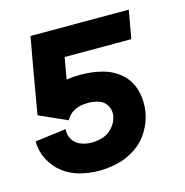

<svg xmlns="http://www.w3.org/2000/svg" viewBox="-86 -610 671 698"><g transform="rotate(-15 250.0 -261.0)"><path d="M204 8Q167 8 131.5 -1.5Q96 -11 68.5 -32.5Q41 -54 24.5 -86Q8 -118 8 -155L125 -170Q122 -149 133 -131Q144 -113 163.5 -105.5Q183 -98 204 -98Q226 -98 247.5 -105Q269 -112 285 -131Q301 -150 304.5 -171Q308 -192 298 -210Q288 -228 268.5 -234.5Q249 -241 228 -241Q167 -241 144 -198L39 -245L70 -424L89 -530H459L440 -424H189L175 -343Q200 -347 228 -347Q270 -347 309 -337Q348 -327 377.5 -301Q407 -275 417.5 -235.5Q428 -196 421 -154Q415 -119 395.5 -86Q376 -53 343.5 -31Q311 -9 275 -0.5Q239 8 204 8Z"/></g></svg>

Font: Iosevka SS08
Style: Bold Italic
Weight: 700
Italic angle: -10°
Monospace: yes
Designer: Belleve Invis
Foundry: Belleve Invis
Version: 2.1.0; ttfautohint (v1.8.2)